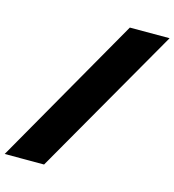

<svg xmlns="http://www.w3.org/2000/svg" viewBox="-193 -828 915 1008"><g transform="rotate(15 264.5 -323.5)"><path d="M-75 82 388 -729H604L139 82Z"/></g></svg>

Font: Hubot Sans Condensed ExtraLight Black
Style: Italic
Weight: 900
Italic angle: -12.0243°
Version: Version 2.000